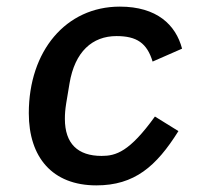

<svg xmlns="http://www.w3.org/2000/svg" viewBox="-20 -548 640 580"><path d="M271 12C386 12 452 -45 519 -152L448 -196C371 -89 330 -77 287 -77C215 -77 176 -114 176 -189C176 -204 177 -217 180 -236L190 -296C206 -392 259 -439 332 -439C393 -439 424 -418 441 -362L530 -401C511 -473 454 -528 342 -528C179 -528 67 -394 67 -206C67 -73 138 12 271 12Z"/></svg>

Font: IBM Mono Medium
Style: Italic
Weight: 500
Italic angle: -9°
Monospace: yes
Designer: Mike Abbink, Paul van der Laan, Pieter van Rosmalen
Foundry: Bold Monday
Version: Version 2.3